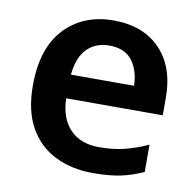

<svg xmlns="http://www.w3.org/2000/svg" viewBox="-68 -621 716 701"><g transform="rotate(10 290.5 -271.0)"><path d="M299 -552Q408 -552 471.5 -487Q535 -422 535 -306V-242H177Q179 -168 218 -127.5Q257 -87 326 -87Q378 -87 420 -97.5Q462 -108 506 -128V-27Q465 -8 422.5 1Q380 10 320 10Q241 10 179.5 -20.5Q118 -51 83.5 -112.5Q49 -174 49 -267Q49 -406 118 -479Q187 -552 299 -552ZM299 -459Q248 -459 216.5 -426.5Q185 -394 179 -330H413Q412 -386 384.5 -422.5Q357 -459 299 -459Z"/></g></svg>

Font: Noto Sans Medefaidrin SemiBold
Style: Regular
Weight: 600
Designer: Dalton Maag Ltd
Foundry: Dalton Maag Ltd
Version: Version 1.002; ttfautohint (v1.8.4.7-5d5b)